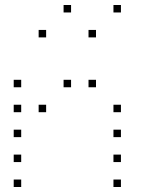

<svg xmlns="http://www.w3.org/2000/svg" viewBox="-20 -785 640 770"><path d="M236 -765Q235 -765 235 -765Q235 -765 235 -764V-736Q235 -735 235 -735Q235 -735 236 -735H264Q265 -735 265 -735Q265 -735 265 -736V-764Q265 -765 265 -765Q265 -765 264 -765ZM436 -765Q435 -765 435 -765Q435 -765 435 -764V-736Q435 -735 435 -735Q435 -735 436 -735H464Q465 -735 465 -735Q465 -735 465 -736V-764Q465 -765 465 -765Q465 -765 464 -765ZM136 -665Q135 -665 135 -665Q135 -665 135 -664V-636Q135 -635 135 -635Q135 -635 136 -635H164Q165 -635 165 -635Q165 -635 165 -636V-664Q165 -665 165 -665Q165 -665 164 -665ZM336 -665Q335 -665 335 -665Q335 -665 335 -664V-636Q335 -635 335 -635Q335 -635 336 -635H364Q365 -635 365 -635Q365 -635 365 -636V-664Q365 -665 365 -665Q365 -665 364 -665ZM36 -465Q35 -465 35 -465Q35 -465 35 -464V-436Q35 -435 35 -435Q35 -435 36 -435H64Q65 -435 65 -435Q65 -435 65 -436V-464Q65 -465 65 -465Q65 -465 64 -465ZM236 -465Q235 -465 235 -465Q235 -465 235 -464V-436Q235 -435 235 -435Q235 -435 236 -435H264Q265 -435 265 -435Q265 -435 265 -436V-464Q265 -465 265 -465Q265 -465 264 -465ZM336 -465Q335 -465 335 -465Q335 -465 335 -464V-436Q335 -435 335 -435Q335 -435 336 -435H364Q365 -435 365 -435Q365 -435 365 -436V-464Q365 -465 365 -465Q365 -465 364 -465ZM36 -365Q35 -365 35 -365Q35 -365 35 -364V-336Q35 -335 35 -335Q35 -335 36 -335H64Q65 -335 65 -335Q65 -335 65 -336V-364Q65 -365 65 -365Q65 -365 64 -365ZM136 -365Q135 -365 135 -365Q135 -365 135 -364V-336Q135 -335 135 -335Q135 -335 136 -335H164Q165 -335 165 -335Q165 -335 165 -336V-364Q165 -365 165 -365Q165 -365 164 -365ZM436 -365Q435 -365 435 -365Q435 -365 435 -364V-336Q435 -335 435 -335Q435 -335 436 -335H464Q465 -335 465 -335Q465 -335 465 -336V-364Q465 -365 465 -365Q465 -365 464 -365ZM36 -265Q35 -265 35 -265Q35 -265 35 -264V-236Q35 -235 35 -235Q35 -235 36 -235H64Q65 -235 65 -235Q65 -235 65 -236V-264Q65 -265 65 -265Q65 -265 64 -265ZM436 -265Q435 -265 435 -265Q435 -265 435 -264V-236Q435 -235 435 -235Q435 -235 436 -235H464Q465 -235 465 -235Q465 -235 465 -236V-264Q465 -265 465 -265Q465 -265 464 -265ZM36 -165Q35 -165 35 -165Q35 -165 35 -164V-136Q35 -135 35 -135Q35 -135 36 -135H64Q65 -135 65 -135Q65 -135 65 -136V-164Q65 -165 65 -165Q65 -165 64 -165ZM436 -165Q435 -165 435 -165Q435 -165 435 -164V-136Q435 -135 435 -135Q435 -135 436 -135H464Q465 -135 465 -135Q465 -135 465 -136V-164Q465 -165 465 -165Q465 -165 464 -165ZM36 -65Q35 -65 35 -65Q35 -65 35 -64V-36Q35 -35 35 -35Q35 -35 36 -35H64Q65 -35 65 -35Q65 -35 65 -36V-64Q65 -65 65 -65Q65 -65 64 -65ZM436 -65Q435 -65 435 -65Q435 -65 435 -64V-36Q435 -35 435 -35Q435 -35 436 -35H464Q465 -35 465 -35Q465 -35 465 -36V-64Q465 -65 465 -65Q465 -65 464 -65Z"/></svg>

Font: Doto Black Thin
Style: Regular
Weight: 250
Monospace: yes
Version: Version 1.000